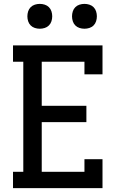

<svg xmlns="http://www.w3.org/2000/svg" viewBox="-20 -969 640 989"><path d="M47 0V-84H100V-651H47V-735H508V-586H415V-651H195V-424H425V-340H195V-84H415V-149H508V0ZM415 -821Q402 -821 389.5 -825Q377 -829 368 -838Q359 -847 355 -859.5Q351 -872 351 -885Q351 -898 355 -910.5Q359 -923 368 -932Q377 -941 389.5 -945Q402 -949 415 -949Q428 -949 440.5 -945Q453 -941 462 -932Q471 -923 475 -910.5Q479 -898 479 -885Q479 -872 475 -859.5Q471 -847 462 -838Q453 -829 440.5 -825Q428 -821 415 -821ZM185 -821Q172 -821 159.5 -825Q147 -829 138 -838Q129 -847 125 -859.5Q121 -872 121 -885Q121 -898 125 -910.5Q129 -923 138 -932Q147 -941 159.5 -945Q172 -949 185 -949Q198 -949 210.5 -945Q223 -941 232 -932Q241 -923 245 -910.5Q249 -898 249 -885Q249 -872 245 -859.5Q241 -847 232 -838Q223 -829 210.5 -825Q198 -821 185 -821Z"/></svg>

Font: Iosevka Etoile Medium
Style: Regular
Weight: 500
Designer: Belleve Invis
Foundry: Belleve Invis
Version: Version 22.1.2; ttfautohint (v1.8.4)